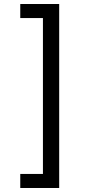

<svg xmlns="http://www.w3.org/2000/svg" viewBox="-20 -802 455 957"><path d="M81 65H194V-712H81V-782H275V135H81Z"/></svg>

Font: hexukannada05
Style: Book
Weight: 400
Designer: Jelle Bosma - Monotype Design Team
Foundry: Monotype Imaging Inc.
Version: Version 2.003